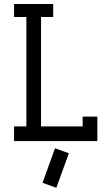

<svg xmlns="http://www.w3.org/2000/svg" viewBox="-20 -690 545 939"><path d="M249 35.2 316.9 59.6 255.4 228.5 188 204.1ZM384.3 -71.8V-119.6H456.1V0H48.8V-71.8H108.9V-606.9H48.8V-670.4H240.2V-606.9H180.7V-71.8Z"/></svg>

Font: Eligible
Style: Regular
Weight: 500
Version: Version 1.1